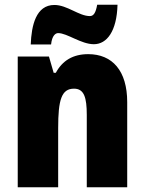

<svg xmlns="http://www.w3.org/2000/svg" viewBox="-20 -792 611 812"><path d="M110 -604H196C200 -642 215 -652 226 -652C264 -652 323 -605 377 -605C432 -605 474 -660 477 -772H391C385 -738 376 -724 360 -724C314 -724 264 -771 210 -771C132 -771 113 -684 110 -604ZM353 -563C289 -563 244 -536 216 -484H207L187 -553H55V0H226V-250C226 -370 240 -417 293 -417C336 -417 347 -379 347 -306V0H518V-360C518 -493 455 -563 353 -563Z"/></svg>

Font: Noto Sans Sinhala Condensed Black
Style: Regular
Weight: 900
Width: 3
Designer: Jelle Bosma - Monotype Design Team
Foundry: Monotype Imaging Inc.
Version: Version 2.006